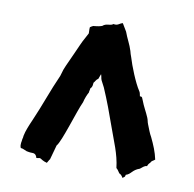

<svg xmlns="http://www.w3.org/2000/svg" viewBox="-61 -796 604 597"><g transform="rotate(10 241.5 -497.0)"><path d="M35.2 -296.9C42 -296.9 46.9 -293 55.7 -290C59.6 -290 61.5 -288.1 74.2 -288.1C82 -288.1 86.9 -282.2 87.9 -275.4C88.9 -274.4 92.8 -275.4 99.6 -276.4C106.4 -273.4 108.4 -269.5 123 -265.6C126 -269.5 127.9 -275.4 130.9 -278.3C134.8 -293 139.6 -308.6 143.6 -324.2C157.2 -337.9 187.5 -442.4 201.2 -470.7C204.1 -483.4 209 -495.1 213.9 -503.9C213.9 -508.8 215.8 -511.7 215.8 -516.6C222.7 -523.4 221.7 -528.3 222.7 -536.1C227.5 -541 228.5 -546.9 235.4 -550.8L241.2 -566.4C244.1 -559.6 243.2 -554.7 246.1 -547.9C249 -541 253.9 -534.2 256.8 -527.3C273.4 -489.3 288.1 -449.2 301.8 -410.2C316.4 -368.2 334 -331.1 338.9 -287.1C341.8 -285.2 345.7 -280.3 350.6 -272.5C355.5 -270.5 359.4 -266.6 362.3 -260.7H363.3C368.2 -264.6 370.1 -263.7 371.1 -271.5C387.7 -276.4 387.7 -290 411.1 -297.9C418 -302.7 422.9 -309.6 431.6 -309.6C433.6 -315.4 436.5 -319.3 439.5 -321.3C442.4 -329.1 448.2 -329.1 453.1 -334C448.2 -357.4 439.5 -377.9 428.7 -400.4C421.9 -412.1 418 -423.8 412.1 -438.5C409.2 -445.3 409.2 -451.2 406.2 -458C399.4 -474.6 389.6 -490.2 382.8 -508.8C379.9 -513.7 380.9 -520.5 372.1 -519.5C371.1 -523.4 370.1 -532.2 367.2 -535.2C351.6 -558.6 332 -608.4 324.2 -634.8C321.3 -641.6 320.3 -646.5 318.4 -653.3C312.5 -672.9 301.8 -690.4 294.9 -710C291 -716.8 289.1 -719.7 280.3 -734.4C268.6 -731.4 266.6 -723.6 252 -726.6C243.2 -718.8 230.5 -725.6 218.8 -714.8C210.9 -711.9 203.1 -710.9 195.3 -710C193.4 -710.9 188.5 -709 181.6 -704.1C181.6 -700.2 180.7 -699.2 181.6 -684.6C179.7 -681.6 177.7 -676.8 173.8 -669.9C163.1 -651.4 157.2 -634.8 148.4 -616.2C141.6 -601.6 135.7 -588.9 128.9 -573.2C125 -564.5 122.1 -557.6 117.2 -539.1C94.7 -489.3 78.1 -438.5 55.7 -387.7C48.8 -372.1 40 -351.6 37.1 -335.9C37.1 -332 36.1 -328.1 35.2 -325.2C35.2 -317.4 30.3 -308.6 35.2 -296.9Z"/></g></svg>

Font: Caesar Dressing Cyrillic
Style: Regular
Weight: 400
Designer: Dathan Boardman
Foundry: Open Window
Version: Version 1.00;July 2, 2020;FontCreator 13.0.0.2642 64-bit